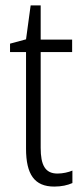

<svg xmlns="http://www.w3.org/2000/svg" viewBox="-20 -678 306 708"><path d="M192 -38C146 -38 130 -70 130 -133V-486H246V-532H130V-658H93L76 -533L17 -517V-486H76V-130C76 -35 107 10 180 10C207 10 229 5 247 -3V-49C233 -43 212 -38 192 -38Z"/></svg>

Font: Noto Sans Myanmar Condensed Light
Style: Regular
Weight: 300
Width: 3
Designer: Monotype Design Team
Foundry: Monotype Imaging Inc.
Version: Version 2.107